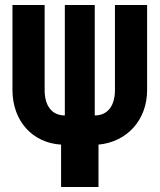

<svg xmlns="http://www.w3.org/2000/svg" viewBox="-20 -750 640 770"><path d="M225 0H375V-170C491 -181 570 -270 570 -389V-730H441V-389C441 -327 413 -287 360 -287V-730H240V-287C187 -287 159 -327 159 -389V-730H30V-389C30 -266 109 -177 225 -170Z"/></svg>

Font: JetBrains Mono ExtraBold
Style: Regular
Weight: 800
Monospace: yes
Designer: Philipp Nurullin, Konstantin Bulenkov
Foundry: JetBrains
Version: Version 2.305